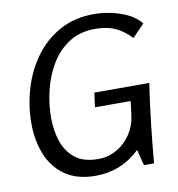

<svg xmlns="http://www.w3.org/2000/svg" viewBox="-83 -809 832 895"><g transform="rotate(-10 333.5 -362.0)"><path d="M422 -734Q456 -734 497 -726Q538 -718 576.5 -700Q615 -682 640 -651L583 -592Q546 -631 507 -648Q468 -665 413 -665Q341 -665 289 -631Q237 -597 204 -541.5Q171 -486 155.5 -420.5Q140 -355 140 -292Q140 -232 157.5 -180Q175 -128 215 -96.5Q255 -65 323 -65Q373 -65 413 -88.5Q453 -112 479 -151.5Q505 -191 511 -240L519 -305H350L359 -373H619Q605 -278 594.5 -186.5Q584 -95 576 0H528L509 -75Q420 10 299 10Q211 10 154.5 -29.5Q98 -69 71.5 -135.5Q45 -202 45 -281Q45 -364 68.5 -444.5Q92 -525 139.5 -590.5Q187 -656 257.5 -695Q328 -734 422 -734Z"/></g></svg>

Font: Rosario Light
Style: Italic
Weight: 300
Italic angle: -8.05°
Designer: Hector Gatti
Foundry: Omnibus Type
Version: Version 1.101; ttfautohint (v1.8.1.43-b0c9)